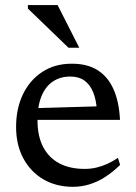

<svg xmlns="http://www.w3.org/2000/svg" viewBox="-20 -710 524 740"><path d="M257 -464.5Q316.5 -464.5 356.2 -439.5Q396 -414.5 417.5 -366.2Q439 -318 442.5 -248H110V-293L386 -301L353.5 -283.5Q351 -326 338.8 -355.2Q326.5 -384.5 305 -399.8Q283.5 -415 251 -415Q212.5 -415 184 -396Q155.5 -377 140 -339.5Q124.5 -302 124.5 -246Q124.5 -185.5 146.2 -143.8Q168 -102 208.5 -80.5Q249 -59 306.5 -59Q330 -59 352 -64.2Q374 -69.5 394.8 -79Q415.5 -88.5 434.5 -101.5L443 -74.5Q415 -47 385.5 -28Q356 -9 324.8 0.5Q293.5 10 261 10Q196.5 10 147.2 -18.8Q98 -47.5 70 -99.5Q42 -151.5 42 -221Q42 -291 68.2 -346Q94.5 -401 142.8 -432.8Q191 -464.5 257 -464.5ZM285.5 -526H244L87.5 -677V-690.5H202Z"/></svg>

Font: Newsreader
Style: Regular
Weight: 400
Designer: Hugues Gentile
Foundry: Production Type
Version: Version 1.003